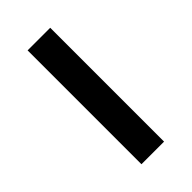

<svg xmlns="http://www.w3.org/2000/svg" viewBox="-163 -535 582 582"><g transform="rotate(-45 127.5 -244.0)"><path d="M176 0H79V-488H176Z"/></g></svg>

Font: Exo 2.0 Medium
Style: Regular
Weight: 500
Designer: Natanael Gama
Version: Version 1.001;PS 001.001;hotconv 1.0.70;makeotf.lib2.5.58329